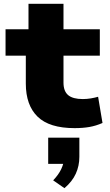

<svg xmlns="http://www.w3.org/2000/svg" viewBox="-20 -659 573 1004"><path d="M370 11Q238 11 176.5 -49Q115 -109 115 -222V-368H9V-506H129V-639H312V-506H502V-368H312V-227Q312 -182 336.5 -161.5Q361 -141 413 -141Q434 -141 455 -144.5Q476 -148 493 -153L516 -16Q482 -1 447.5 5Q413 11 370 11ZM317 325 258 284Q286 255 300 225.5Q314 196 314 173L348 198H232V61H395V161Q395 208 376.5 249Q358 290 317 325Z"/></svg>

Font: Nunito Sans 7pt SemiExpanded Black
Style: Regular
Weight: 900
Width: 6
Designer: Vernon Adams
Foundry: Vernon Adams
Version: Version 3.101;gftools[0.9.27]